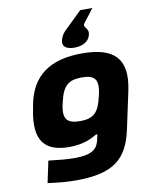

<svg xmlns="http://www.w3.org/2000/svg" viewBox="-102 -828 850 1105"><g transform="rotate(-10 323.5 -275.5)"><path d="M81 -256 79 -244C41 -61 105 9 247 9C336 9 381 -19 410 -35H418L412 -7C401 45 374 77 265 77C218 77 165 71 114 65L87 192C156 201 199 205 251 205C472 205 555 135 591 -35L637 -250C675 -429 604 -509 412 -509C228 -509 111 -436 81 -256ZM253 -248 254 -252C274 -342 306 -373 386 -373C462 -373 488 -345 465 -252L464 -248C444 -159 415 -127 334 -127C258 -127 230 -155 253 -248ZM312 -605C302 -573 322 -549 375 -549C426 -549 460 -571 469 -606C481 -649 437 -652 456 -678L516 -756H445L339 -653C320 -633 318 -621 312 -607Z"/></g></svg>

Font: LT Wave Black
Style: Italic
Weight: 900
Designer: Daniel Lyons
Version: Version 2.5 (Glyphs App)